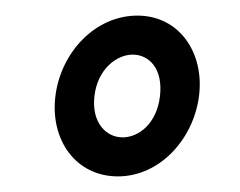

<svg xmlns="http://www.w3.org/2000/svg" viewBox="-20 -189 308 246"><path d="M101 -66C105 -100 129 -119 150 -119C171 -119 189 -101 185 -66C181 -31 158 -13 137 -13C116 -13 97 -32 101 -66ZM51 -66C44 -10 77 37 131 37C185 37 228 -11 235 -66C242 -121 210 -169 156 -169C102 -169 58 -122 51 -66Z"/></svg>

Font: Falling Sky
Style: CondOuObl
Weight: 400
Designer: Paul D. Hunt
Foundry: Adobe Systems Incorporated
Version: Version 1.02